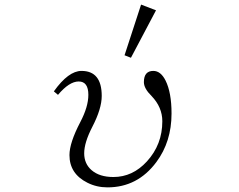

<svg xmlns="http://www.w3.org/2000/svg" viewBox="-20 -850 1040 834"><path d="M213.9 -453.1Q277.3 -542 334 -542Q421.9 -542 421.9 -433.1Q421.9 -377.9 380.9 -298.8Q345.7 -230.5 345.7 -184.1Q345.7 -138.7 377.9 -110.8Q412.1 -81.1 472.7 -81.1Q556.2 -81.1 618.2 -148.9Q685.1 -222.2 685.1 -323.2Q685.1 -384.3 638.2 -433.1Q605 -465.8 605 -493.2Q605 -542 646 -542Q678.2 -542 699.2 -500Q725.1 -448.2 725.1 -356.9Q725.1 -234.4 659.2 -146Q577.6 -36.1 446.8 -36.1Q399.9 -36.1 359.9 -56.2Q281.7 -95.2 281.7 -176.3Q281.7 -229.5 328.6 -319.3Q363.8 -386.2 363.8 -438Q363.8 -496.1 321.8 -496.1Q280.8 -496.1 231.9 -438ZM592.8 -830.1 657.7 -805.2 548.8 -599.1 521 -609.9Z"/></svg>

Font: I.Ming
Style: Regular
Weight: 400
Designer: Ichiten Fonts Project
Version: Version 6.11; Dec 27, 2019